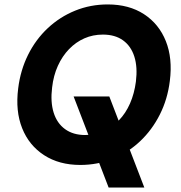

<svg xmlns="http://www.w3.org/2000/svg" viewBox="-20 -732 816 866"><path d="M470 114 312 -297H473L631 114ZM342 12Q247 12 179 -32Q111 -76 80 -153.5Q49 -231 62 -333Q72 -415 106.5 -484.5Q141 -554 195.5 -605Q250 -656 319 -684Q388 -712 466 -712Q562 -712 629.5 -668Q697 -624 728 -546.5Q759 -469 746 -367Q736 -285 701 -215.5Q666 -146 612 -95Q558 -44 489 -16Q420 12 342 12ZM364 -123Q409 -123 447.5 -140.5Q486 -158 516.5 -189.5Q547 -221 566.5 -265.5Q586 -310 593 -364Q601 -429 586 -476.5Q571 -524 535 -550Q499 -576 444 -576Q399 -576 360.5 -559Q322 -542 291.5 -510.5Q261 -479 241 -435Q221 -391 215 -337Q207 -272 222 -224Q237 -176 273.5 -149.5Q310 -123 364 -123Z"/></svg>

Font: DM Sans 11pt Black
Style: Italic
Weight: 900
Italic angle: -10°
Version: Version 4.004;gftools[0.9.30]